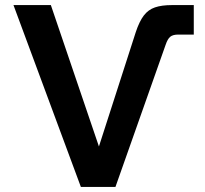

<svg xmlns="http://www.w3.org/2000/svg" viewBox="-20 -735 805 755"><path d="M298 0 33 -715H180L369 -159L514 -609Q528 -651 545.5 -674Q563 -697 589.5 -706Q616 -715 656 -715H742V-599H680Q660 -599 649.5 -590.5Q639 -582 631 -558L434 0Z"/></svg>

Font: Wix Madefor Text
Style: Bold
Weight: 700
Designer: Dalton Maag Ltd
Foundry: Dalton Maag Ltd
Version: Version 3.100